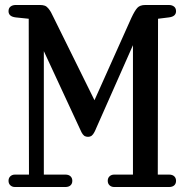

<svg xmlns="http://www.w3.org/2000/svg" viewBox="-20 -750 740 770"><path d="M366.2 -236.8Q365.7 -235.4 363.3 -230Q360.8 -224.6 360.1 -223.1Q359.4 -221.7 356.9 -217.3Q354.5 -212.9 353.3 -211.7Q352.1 -210.4 349.6 -207.8Q347.2 -205.1 345 -204.1Q342.8 -203.1 339.6 -202.1Q336.4 -201.2 333 -201.2Q329.1 -201.2 325.9 -202.1Q322.8 -203.1 320.6 -203.9Q318.4 -204.6 315.7 -207.5Q313 -210.4 311.8 -211.7Q310.5 -212.9 308.1 -217.3Q305.7 -221.7 305.2 -223.1Q304.7 -224.6 302 -230Q299.3 -235.4 298.8 -236.8L155.8 -544.9V-49.8H242.2Q255.4 -49.8 262.7 -43Q270 -36.1 270 -24.9Q270 -13.2 262.7 -6.6Q255.4 0 242.2 0H40Q28.8 0 21.5 -6.8Q14.2 -13.7 14.2 -24.9Q14.2 -36.1 21.5 -43Q28.8 -49.8 40 -49.8H96.2L95.2 -674.8L43 -680.2Q14.2 -683.6 14.2 -705.1Q14.2 -717.3 22.2 -723.6Q30.3 -730 43 -730H140.1Q151.4 -730 159.2 -727.3Q167 -724.6 173.6 -716.6Q180.2 -708.5 184.3 -701.2Q188.5 -693.8 195.8 -678.2L358.9 -348.1L506.8 -678.2Q520.5 -707.5 531 -718.8Q541.5 -730 563 -730H657.2Q669.9 -730 678 -723.6Q686 -717.3 686 -705.1Q686 -683.6 657.2 -680.2L613.8 -674.8L612.8 -49.8H658.2Q671.4 -49.8 678.7 -43Q686 -36.1 686 -24.9Q686 -13.2 678.7 -6.6Q671.4 0 658.2 0H438Q426.8 0 419.4 -6.8Q412.1 -13.7 412.1 -24.9Q412.1 -36.1 419.4 -43Q426.8 -49.8 438 -49.8H513.2V-568.8Z"/></svg>

Font: Director
Style: Regular
Weight: 400
Designer: Ange Degheest & May Jolivet & Justine Herbel
Foundry: Velvetyne Type Foundry
Version: Version 1.000;FEAKit 1.0